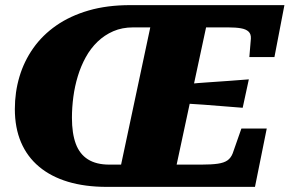

<svg xmlns="http://www.w3.org/2000/svg" viewBox="-20 -730 1131 750"><path d="M715 -402Q755 -406 794.5 -408.5Q834 -411 873.5 -414Q913 -417 952 -420L928 -309Q890 -312 852 -315Q814 -318 776 -321Q738 -324 699 -326ZM489 -710H1091L1052 -507H954L960 -579Q961 -597 951 -606.5Q941 -616 921 -619.5Q901 -623 871 -623H785L670 -87H767Q806 -87 830.5 -90.5Q855 -94 868.5 -103.5Q882 -113 889 -131L923 -228H1022L976 0H397Q312 0 245.5 -20Q179 -40 132.5 -79Q86 -118 62 -174.5Q38 -231 38 -304Q38 -370 56 -430.5Q74 -491 110 -542Q146 -593 200 -630.5Q254 -668 326 -689Q398 -710 489 -710ZM407 -87H453L567 -623H500Q457 -623 422.5 -608Q388 -593 361 -567Q334 -541 315 -506.5Q296 -472 284 -432.5Q272 -393 266.5 -351.5Q261 -310 261 -270Q261 -209 276 -168.5Q291 -128 323.5 -107.5Q356 -87 407 -87Z"/></svg>

Font: Roboto Serif 20pt ExtraBold
Style: Italic
Weight: 800
Italic angle: -10°
Version: Version 1.007